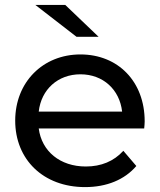

<svg xmlns="http://www.w3.org/2000/svg" viewBox="-20 -757 652 783"><path d="M382 -607 246 -737H124L292 -607ZM570 -262C570 -425 461 -535 308 -535C155 -535 42 -422 42 -265C42 -107 156 6 327 6C415 6 488 -24 536 -80L483 -142C444 -99 392 -78 330 -78C225 -78 150 -140 138 -233H568C569 -242 570 -254 570 -262ZM308 -454C401 -454 468 -391 478 -302H138C148 -392 216 -454 308 -454Z"/></svg>

Font: AWKNG-Font Medium
Style: Regular
Weight: 500
Designer: Awakening Church
Foundry: Awakening Church
Version: Version 1.700;PS 001.700;hotconv 1.0.88;makeotf.lib2.5.64775